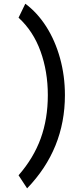

<svg xmlns="http://www.w3.org/2000/svg" viewBox="-20 -821 428 1041"><path d="M332 -305.2Q332 -12.2 127 200.2L80.6 129.4Q162.1 36.1 200.7 -70.3Q239.3 -176.8 239.3 -305.2Q239.3 -433.6 199.7 -543Q160.2 -652.3 80.6 -725.1L117.2 -800.8Q182.1 -752.9 230.5 -677.2Q278.8 -601.6 305.4 -505.9Q332 -410.2 332 -305.2Z"/></svg>

Font: Lesson One
Style: Regular
Weight: 400
Designer: But Ko, Victor Gaultney, Annie Olsen, Julie Remington, Don Collingsworth, Eric Hays, Becca Hirsbrunner
Version: Version 1.100